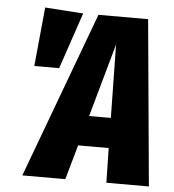

<svg xmlns="http://www.w3.org/2000/svg" viewBox="-51 -754 727 801"><g transform="rotate(5 312.5 -353.0)"><path d="M424 0 421 -145H293L252 0H72L330 -695H538L602 0ZM328 -271H419L414 -578ZM106 -706 266 -695 186 -459H82Z"/></g></svg>

Font: Fira Sans Extra Condensed ExtraBold
Style: Italic
Weight: 800
Width: 3
Italic angle: -8°
Designer: Carrois Corporate & Edenspiekermann AG
Foundry: Carrois Corporate GbR & Edenspiekermann AG
Version: Version 4.203